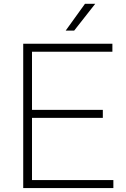

<svg xmlns="http://www.w3.org/2000/svg" viewBox="-20 -964 646 984"><path d="M99 0V-740H556V-699H144V-401H507V-360H144V-41H561V0ZM316.5 -807 415.5 -944.5H468L360 -807Z"/></svg>

Font: Encode Sans Semi Expanded ExtraLight
Style: Regular
Weight: 200
Width: 6
Designer: Multiple Designers
Foundry: Impallari Type
Version: Version 3.000; ttfautohint (v1.8.3) -l 8 -r 50 -G 200 -x 14 